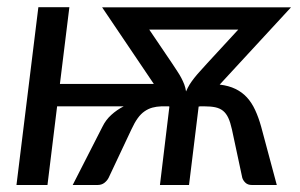

<svg xmlns="http://www.w3.org/2000/svg" viewBox="-20 -528 856 548"><path d="M272.5 -166.5Q282 -186 297.8 -200.2Q313.5 -214.5 333 -224.5H143L115.5 0H27L89.5 -507.5H178L151 -288.5H419L271.5 -507H341H343H738H740.5H810.5L607 -286.5Q633 -283.5 652 -274.2Q671 -265 684.8 -250Q698.5 -235 708.2 -214Q718 -193 725.5 -166L770 0H699Q687.5 0 680.8 -6.2Q674 -12.5 671.5 -20.5L642 -158.5Q637.5 -179 631.5 -191.8Q625.5 -204.5 616.5 -211.8Q607.5 -219 594.5 -221.8Q581.5 -224.5 563.5 -224.5H550L549.5 -224H547L519.5 0H436.5L463.5 -224H462.5L462 -224.5H440.5Q426.5 -224 414.8 -220.8Q403 -217.5 392.5 -210.2Q382 -203 373 -190.5Q364 -178 355 -158.5L290 -20.5Q286 -12.5 278 -6.2Q270 0 258.5 0H187.5ZM471 -347.5Q479 -335 485.8 -325Q492.5 -315 497.5 -305.5Q502.5 -296 506 -286.8Q509.5 -277.5 511 -267Q515.5 -277.5 521.2 -286.8Q527 -296 534.5 -305.5Q542 -315 551.2 -325Q560.5 -335 571.5 -347.5L660 -443.5H406Z"/></svg>

Font: Lato Medium
Style: Italic
Weight: 500
Italic angle: -7°
Designer: Lukasz Dziedzic
Foundry: tyPoland Lukasz Dziedzic
Version: Version 2.006; 2014-01-15